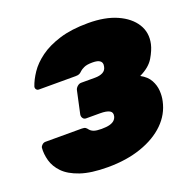

<svg xmlns="http://www.w3.org/2000/svg" viewBox="-127 -836 968 972"><g transform="rotate(-20 357.0 -350.0)"><path d="M293 10Q203 10 146 -9.5Q89 -29 59 -60Q29 -91 19 -127.5Q9 -164 12 -197Q14 -206 22 -212.5Q30 -219 39 -219H235Q249 -219 255 -214.5Q261 -210 266 -203Q274 -193 288 -188Q302 -183 329 -183Q356 -183 372.5 -187.5Q389 -192 398 -200.5Q407 -209 410 -221Q415 -242 399 -251Q383 -260 348 -260H273Q262 -260 256 -269Q250 -278 252 -289L278 -409Q280 -420 290 -429Q300 -438 311 -438H386Q411 -438 427.5 -446.5Q444 -455 448 -474Q451 -485 448 -494.5Q445 -504 433.5 -509.5Q422 -515 399 -515Q369 -515 353.5 -507.5Q338 -500 333 -495Q325 -487 318 -483Q311 -479 297 -479H99Q90 -479 85 -485.5Q80 -492 82 -501Q93 -534 117.5 -570.5Q142 -607 185 -638.5Q228 -670 292.5 -690Q357 -710 447 -710Q538 -710 601 -682Q664 -654 693.5 -607Q723 -560 710 -501Q703 -470 680.5 -432Q658 -394 604 -368Q639 -349 654 -321.5Q669 -294 671 -264.5Q673 -235 667 -209Q653 -143 603 -94Q553 -45 473.5 -17.5Q394 10 293 10Z"/></g></svg>

Font: Rubik Light Black
Style: Italic
Weight: 900
Italic angle: -12°
Version: Version 2.104